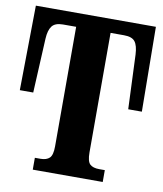

<svg xmlns="http://www.w3.org/2000/svg" viewBox="-81 -780 720 846"><g transform="rotate(10 279.0 -357.0)"><path d="M123 -53H148Q175 -53 188.5 -66Q202 -79 202 -118V-653H143Q108 -653 94 -634.5Q80 -616 78 -578L66 -335H6L11 -714H548L552 -335H491L481 -578Q479 -618 465.5 -635.5Q452 -653 416 -653H356V-118Q356 -78 369.5 -65.5Q383 -53 411 -53H436V0H123Z"/></g></svg>

Font: Noto Serif CondExtraBold
Style: Regular
Weight: 800
Width: 3
Designer: Monotype Design Team
Foundry: Monotype Imaging Inc.
Version: Version 1.001